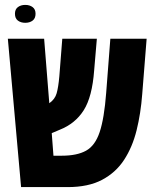

<svg xmlns="http://www.w3.org/2000/svg" viewBox="-20 -763 625 783"><path d="M66 0 12 -605H160L181 -342Q204 -358 211 -382.5Q218 -407 222 -452L234 -605H375L364 -476Q356 -368 321.5 -313.5Q287 -259 224 -234L191 -220L198 -128H232Q294 -128 331 -148.5Q368 -169 386.5 -224.5Q405 -280 413 -384L430 -605H578L560 -379Q554 -300 537 -231.5Q520 -163 486 -111Q452 -59 396 -29.5Q340 0 256 0ZM83 -670Q65 -670 53 -679Q41 -688 41 -707Q41 -725 53 -734Q65 -743 83 -743Q101 -743 113 -734Q125 -725 125 -707Q125 -688 113 -679Q101 -670 83 -670Z"/></svg>

Font: Noto Sans Hebrew ExtraCondensed ExtraBold
Style: Regular
Weight: 800
Width: 2
Designer: Monotype Design Team
Foundry: Monotype Imaging Inc.
Version: Version 2.004; ttfautohint (v1.8.4.7-5d5b)